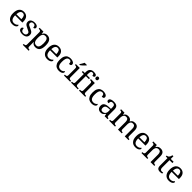

<svg xmlns="http://www.w3.org/2000/svg" viewBox="743 -3374 6218 6218"><g transform="rotate(45 3851.5 -265.0)"><path d="M287 10Q178 10 116.5 -62Q55 -134 55 -264Q55 -404 113 -475Q171 -546 277 -546Q374 -546 429.5 -486Q485 -426 485 -307V-261H152Q154 -152 191.5 -102.5Q229 -53 301 -53Q353 -53 389.5 -74.5Q426 -96 444 -123Q451 -120 457 -111Q463 -102 463 -89Q463 -69 444 -46Q425 -23 386 -6.5Q347 10 287 10ZM384 -315Q384 -395 359.5 -443.5Q335 -492 275 -492Q220 -492 189.5 -446.5Q159 -401 154 -315Z M745 10Q695 10 658 -2Q621 -14 600.5 -37.5Q580 -61 580 -96Q580 -123 591 -138Q602 -153 616.5 -159Q631 -165 643 -165Q643 -113 666.5 -75.5Q690 -38 751 -38Q804 -38 832.5 -63.5Q861 -89 861 -129Q861 -154 850.5 -170Q840 -186 813.5 -201.5Q787 -217 738 -238Q687 -261 653.5 -282.5Q620 -304 603.5 -332.5Q587 -361 587 -404Q587 -472 638.5 -508.5Q690 -545 775 -545Q823 -545 855.5 -532.5Q888 -520 904.5 -499Q921 -478 921 -453Q921 -426 902.5 -409.5Q884 -393 849 -393Q849 -443 828 -471Q807 -499 763 -499Q712 -499 690 -476.5Q668 -454 668 -419Q668 -394 680.5 -377Q693 -360 720.5 -345.5Q748 -331 792 -313Q845 -291 878 -269Q911 -247 926.5 -218Q942 -189 942 -147Q942 -69 888 -29.5Q834 10 745 10Z M1004 240V198H1012Q1035 198 1053.5 193Q1072 188 1083 172.5Q1094 157 1094 126V-426Q1094 -456 1082.5 -470.5Q1071 -485 1052.5 -489.5Q1034 -494 1012 -494H999V-536H1174L1184 -446H1188Q1211 -492 1247 -519Q1283 -546 1341 -546Q1440 -546 1492.5 -479.5Q1545 -413 1545 -269Q1545 -124 1492.5 -57Q1440 10 1341 10Q1283 10 1246.5 -14.5Q1210 -39 1188 -78H1184Q1186 -59 1186.5 -37.5Q1187 -16 1187.5 3Q1188 22 1188 35V131Q1188 160 1199.5 174.5Q1211 189 1229.5 193.5Q1248 198 1270 198H1273V240ZM1325 -54Q1391 -54 1419.5 -109.5Q1448 -165 1448 -270Q1448 -377 1419.5 -429.5Q1391 -482 1324 -482Q1272 -482 1242.5 -459Q1213 -436 1200.5 -388.5Q1188 -341 1188 -269Q1188 -200 1200.5 -152Q1213 -104 1243 -79Q1273 -54 1325 -54Z M1887 10Q1778 10 1716.5 -62Q1655 -134 1655 -264Q1655 -404 1713 -475Q1771 -546 1877 -546Q1974 -546 2029.5 -486Q2085 -426 2085 -307V-261H1752Q1754 -152 1791.5 -102.5Q1829 -53 1901 -53Q1953 -53 1989.5 -74.5Q2026 -96 2044 -123Q2051 -120 2057 -111Q2063 -102 2063 -89Q2063 -69 2044 -46Q2025 -23 1986 -6.5Q1947 10 1887 10ZM1984 -315Q1984 -395 1959.5 -443.5Q1935 -492 1875 -492Q1820 -492 1789.5 -446.5Q1759 -401 1754 -315Z M2418 10Q2352 10 2300.5 -18Q2249 -46 2219.5 -106.5Q2190 -167 2190 -265Q2190 -372 2219.5 -433.5Q2249 -495 2299.5 -520.5Q2350 -546 2413 -546Q2455 -546 2495 -535Q2535 -524 2561 -501.5Q2587 -479 2587 -444Q2587 -421 2577 -407Q2567 -393 2547.5 -387Q2528 -381 2498 -381Q2498 -413 2490.5 -439Q2483 -465 2465 -480.5Q2447 -496 2413 -496Q2375 -496 2346.5 -476Q2318 -456 2302.5 -406Q2287 -356 2287 -266Q2287 -195 2302.5 -148Q2318 -101 2351 -78Q2384 -55 2438 -55Q2469 -55 2495 -64Q2521 -73 2540.5 -89Q2560 -105 2571 -125Q2579 -119 2583.5 -109.5Q2588 -100 2588 -86Q2588 -63 2569 -41Q2550 -19 2512.5 -4.5Q2475 10 2418 10Z M2650 0V-42H2663Q2685 -42 2703.5 -46.5Q2722 -51 2733.5 -65.5Q2745 -80 2745 -109V-426Q2745 -456 2733.5 -470.5Q2722 -485 2703.5 -489.5Q2685 -494 2663 -494H2660V-536H2839V-114Q2839 -83 2850 -67.5Q2861 -52 2880 -47Q2899 -42 2921 -42H2934V0ZM2744 -619Q2759 -638 2775 -664Q2791 -690 2806 -717Q2821 -744 2831 -766H2938V-756Q2929 -743 2911 -723Q2893 -703 2870.5 -681Q2848 -659 2825 -639.5Q2802 -620 2782 -606H2744Z M2974 0V-42H2987Q3010 -42 3028.5 -47Q3047 -52 3058 -67.5Q3069 -83 3069 -114V-489H2978V-536H3069V-586Q3069 -675 3116.5 -722.5Q3164 -770 3246 -770Q3298 -770 3328.5 -761Q3359 -752 3372.5 -736.5Q3386 -721 3386 -700Q3386 -682 3375.5 -669.5Q3365 -657 3346.5 -650.5Q3328 -644 3304 -644Q3304 -664 3298 -682.5Q3292 -701 3278 -712.5Q3264 -724 3238 -724Q3195 -724 3179 -691Q3163 -658 3163 -595V-536H3304V-489H3163V-114Q3163 -83 3174 -67.5Q3185 -52 3204 -47Q3223 -42 3245 -42H3283V0Z M3339 0V-42H3352Q3374 -42 3392.5 -46.5Q3411 -51 3422.5 -65.5Q3434 -80 3434 -109V-426Q3434 -456 3422.5 -470.5Q3411 -485 3392.5 -489.5Q3374 -494 3352 -494H3349V-536H3528V-114Q3528 -83 3539 -67.5Q3550 -52 3569 -47Q3588 -42 3610 -42H3623V0ZM3477 -636Q3453 -636 3436.5 -650Q3420 -664 3420 -698Q3420 -733 3436.5 -746.5Q3453 -760 3477 -760Q3500 -760 3517 -746.5Q3534 -733 3534 -698Q3534 -664 3517 -650Q3500 -636 3477 -636Z M3919 10Q3853 10 3801.5 -18Q3750 -46 3720.5 -106.5Q3691 -167 3691 -265Q3691 -372 3720.5 -433.5Q3750 -495 3800.5 -520.5Q3851 -546 3914 -546Q3956 -546 3996 -535Q4036 -524 4062 -501.5Q4088 -479 4088 -444Q4088 -421 4078 -407Q4068 -393 4048.5 -387Q4029 -381 3999 -381Q3999 -413 3991.5 -439Q3984 -465 3966 -480.5Q3948 -496 3914 -496Q3876 -496 3847.5 -476Q3819 -456 3803.5 -406Q3788 -356 3788 -266Q3788 -195 3803.5 -148Q3819 -101 3852 -78Q3885 -55 3939 -55Q3970 -55 3996 -64Q4022 -73 4041.5 -89Q4061 -105 4072 -125Q4080 -119 4084.5 -109.5Q4089 -100 4089 -86Q4089 -63 4070 -41Q4051 -19 4013.5 -4.5Q3976 10 3919 10Z M4333 10Q4289 10 4253.5 -7.5Q4218 -25 4198 -60.5Q4178 -96 4178 -150Q4178 -230 4234.5 -268Q4291 -306 4406 -310L4489 -313V-373Q4489 -409 4483 -436.5Q4477 -464 4457 -480Q4437 -496 4396 -496Q4358 -496 4338 -482Q4318 -468 4311.5 -443.5Q4305 -419 4305 -387Q4263 -387 4241.5 -401.5Q4220 -416 4220 -450Q4220 -485 4244.5 -506Q4269 -527 4310 -536.5Q4351 -546 4400 -546Q4492 -546 4537.5 -507Q4583 -468 4583 -373V-114Q4583 -86 4589 -70.5Q4595 -55 4609 -48.5Q4623 -42 4645 -42H4648V0H4513L4497 -86H4489Q4468 -58 4448 -36.5Q4428 -15 4401.5 -2.5Q4375 10 4333 10ZM4356 -52Q4397 -52 4426.5 -69Q4456 -86 4472.5 -117.5Q4489 -149 4489 -191V-272L4425 -269Q4368 -267 4335.5 -252Q4303 -237 4289 -210.5Q4275 -184 4275 -145Q4275 -114 4284 -93.5Q4293 -73 4311 -62.5Q4329 -52 4356 -52Z M4719 0V-42H4732Q4755 -42 4772 -47Q4789 -52 4799 -67.5Q4809 -83 4809 -114V-426Q4809 -456 4799 -470.5Q4789 -485 4771.5 -489.5Q4754 -494 4732 -494H4729V-536H4886L4899 -455H4904Q4924 -493 4947 -512.5Q4970 -532 4997 -539Q5024 -546 5055 -546Q5087 -546 5115.5 -537Q5144 -528 5166 -508.5Q5188 -489 5200 -455H5208Q5228 -493 5252.5 -512.5Q5277 -532 5305.5 -539Q5334 -546 5365 -546Q5442 -546 5485 -499.5Q5528 -453 5528 -350V-114Q5528 -83 5538 -67.5Q5548 -52 5565.5 -47Q5583 -42 5605 -42H5608V0H5434V-345Q5434 -410 5410.5 -446Q5387 -482 5329 -482Q5288 -482 5263.5 -461.5Q5239 -441 5228.5 -407Q5218 -373 5218 -333V-114Q5218 -83 5228 -67.5Q5238 -52 5255.5 -47Q5273 -42 5295 -42H5298V0H5124V-345Q5124 -410 5100.5 -446Q5077 -482 5019 -482Q4976 -482 4950.5 -459.5Q4925 -437 4914 -400Q4903 -363 4903 -320V-109Q4903 -80 4914.5 -65.5Q4926 -51 4944.5 -46.5Q4963 -42 4985 -42H4988V0Z M5923 10Q5814 10 5752.5 -62Q5691 -134 5691 -264Q5691 -404 5749 -475Q5807 -546 5913 -546Q6010 -546 6065.5 -486Q6121 -426 6121 -307V-261H5788Q5790 -152 5827.5 -102.5Q5865 -53 5937 -53Q5989 -53 6025.5 -74.5Q6062 -96 6080 -123Q6087 -120 6093 -111Q6099 -102 6099 -89Q6099 -69 6080 -46Q6061 -23 6022 -6.5Q5983 10 5923 10ZM6020 -315Q6020 -395 5995.5 -443.5Q5971 -492 5911 -492Q5856 -492 5825.5 -446.5Q5795 -401 5790 -315Z M6199 0V-42H6207Q6230 -42 6248.5 -47Q6267 -52 6278 -67.5Q6289 -83 6289 -114V-426Q6289 -456 6278 -470.5Q6267 -485 6249 -489.5Q6231 -494 6209 -494H6204V-536H6366L6379 -455H6384Q6405 -493 6428.5 -512.5Q6452 -532 6480 -539Q6508 -546 6540 -546Q6619 -546 6663.5 -499.5Q6708 -453 6708 -350V-114Q6708 -83 6717.5 -67.5Q6727 -52 6744 -47Q6761 -42 6783 -42H6788V0H6614V-345Q6614 -410 6589.5 -446Q6565 -482 6504 -482Q6459 -482 6432.5 -459.5Q6406 -437 6394.5 -400Q6383 -363 6383 -320V-109Q6383 -80 6394 -65.5Q6405 -51 6423 -46.5Q6441 -42 6463 -42H6468V0Z M7056 10Q6980 10 6945.5 -24.5Q6911 -59 6911 -145V-479H6835V-519Q6853 -519 6875 -526.5Q6897 -534 6913 -551Q6930 -569 6941 -595Q6952 -621 6959 -659H7005V-536H7136V-479H7005V-142Q7005 -91 7026 -67Q7047 -43 7081 -43Q7099 -43 7114 -45Q7129 -47 7145 -50V-6Q7132 0 7106 5Q7080 10 7056 10Z M7455 10Q7346 10 7284.5 -62Q7223 -134 7223 -264Q7223 -404 7281 -475Q7339 -546 7445 -546Q7542 -546 7597.5 -486Q7653 -426 7653 -307V-261H7320Q7322 -152 7359.5 -102.5Q7397 -53 7469 -53Q7521 -53 7557.5 -74.5Q7594 -96 7612 -123Q7619 -120 7625 -111Q7631 -102 7631 -89Q7631 -69 7612 -46Q7593 -23 7554 -6.5Q7515 10 7455 10ZM7552 -315Q7552 -395 7527.5 -443.5Q7503 -492 7443 -492Q7388 -492 7357.5 -446.5Q7327 -401 7322 -315Z"/></g></svg>

Font: Noto Serif Bengali
Style: Regular
Weight: 400
Designer: Juan Bruce, Universal Thirst, Indian Type Foundry and the Monotype Design Team.
Foundry: Monotype Imaging Inc.
Version: Version 2.003